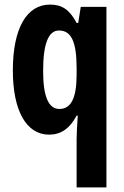

<svg xmlns="http://www.w3.org/2000/svg" viewBox="-20 -577 540 837"><path d="M314 28V240H444V-547H332L321 -477H314C283 -536 249 -557 198 -557C96 -557 36 -453 36 -270C36 -94 95 10 194 10C245 10 284 -16 314 -73H319C316 -26 314 7 314 28ZM239 -102C192 -102 168 -155 168 -268C168 -386 191 -444 237 -444C291 -444 314 -395 314 -279V-252C314 -150 290 -102 239 -102Z"/></svg>

Font: Noto Sans Lao Looped ExtraCondensed
Style: Bold
Weight: 700
Width: 2
Designer: Mark Frömberg, Ben Mitchell
Foundry: The Fontpad Ltd
Version: Version 1.002